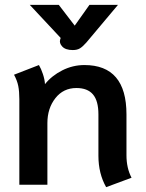

<svg xmlns="http://www.w3.org/2000/svg" viewBox="-20 -764 603 794"><path d="M387 -120V-291Q387 -347 364.5 -373.5Q342 -400 296 -400Q242 -400 209 -358Q176 -316 176 -255V0H60V-354Q60 -386 55.5 -408.5Q51 -431 38 -455L141 -495Q150 -480 157.5 -457.5Q165 -435 166 -416Q194 -451 237.5 -473Q281 -495 329 -495Q503 -495 503 -291V-122Q503 -69 524 -29L419 10Q387 -46 387 -120ZM229 -601 231 -607 103 -744H223L289 -658L350 -744H468L337 -588Q322 -571 310.5 -564Q299 -557 281 -557Q251 -557 237.5 -571.5Q224 -586 229 -601Z"/></svg>

Font: Niramit SemiBold
Style: Regular
Weight: 600
Designer: Katatrad Aksorn Co.,Ltd.
Foundry: Cadson Demak Co.,Ltd.
Version: Version 1.001; ttfautohint (v1.6)